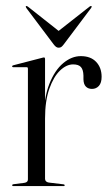

<svg xmlns="http://www.w3.org/2000/svg" viewBox="-20 -630 372 650"><path d="M128.5 -229.5Q128.5 -299 147 -345.8Q165.5 -392.5 194 -416.2Q222.5 -440 253.5 -440Q287 -440 305.5 -420.5Q324 -401 324 -370Q324 -349.5 314.8 -339.2Q305.5 -329 291.5 -329Q278.5 -329 270.8 -336.8Q263 -344.5 262.5 -361.5V-374Q262 -394 254 -403Q246 -412 227.5 -412Q205 -412 183.2 -391.2Q161.5 -370.5 147 -329.5Q132.5 -288.5 132.5 -228.5ZM132.5 -430.5V-253V-24.5Q132.5 -19.5 135.8 -16.2Q139 -13 145 -12L195 -6Q197.5 -5.5 198.2 -4.8Q199 -4 199 -2.5Q199 -1.5 198.2 -0.8Q197.5 0 195.5 0H25Q23.5 0 22.2 -1Q21 -2 21 -3Q21 -4 22.2 -5Q23.5 -6 26.5 -6.5L62.5 -11Q69 -12 71.8 -15Q74.5 -18 74.5 -22.5V-397.5Q74.5 -399.5 73.8 -401Q73 -402.5 70 -402.5H24Q23 -402.5 22 -403.5Q21 -404.5 21 -405Q21 -407 22 -407.5Q23 -408 25 -409L121.5 -434Q125 -435 126.2 -435.2Q127.5 -435.5 128.5 -435.5Q131 -435.5 131.8 -434Q132.5 -432.5 132.5 -430.5ZM188.5 -517.5 74.5 -607.5Q72.5 -609 70.8 -609.5Q69 -610 68 -609Q67 -608.5 67.2 -607Q67.5 -605.5 69 -603L161.5 -480Q166 -474 170 -471.2Q174 -468.5 178.5 -468.5Q184 -468.5 187.8 -471.2Q191.5 -474 196 -480L288.5 -603Q290 -605.5 290.5 -607Q291 -608.5 289.5 -609Q288.5 -610 286.8 -609.5Q285 -609 283 -607.5L168.5 -517.5Z"/></svg>

Font: Fraunces 120pt Light
Style: Regular
Weight: 300
Version: Version 1.000;[b76b70a41]